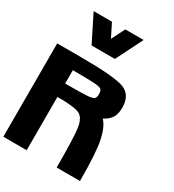

<svg xmlns="http://www.w3.org/2000/svg" viewBox="-283 -1405 1411 1559"><g transform="rotate(30 422.0 -625.0)"><path d="M718.8 0H500Q500 -281.2 487.3 -367.2Q474.6 -453.1 425.8 -476.6Q377 -500 218.8 -500V0H0V-875H218.8Q539.1 -875 628.9 -839.8Q718.8 -804.7 718.8 -687.5Q718.8 -625 695.3 -589.8Q671.9 -554.7 625 -531.2Q671.9 -484.4 695.3 -375Q718.8 -265.6 718.8 0ZM500 -687.5Q500 -718.8 487.3 -730.5Q474.6 -742.2 425.8 -746.1Q377 -750 218.8 -750V-625Q377 -625 425.8 -628.9Q474.6 -632.8 487.3 -644.5Q500 -656.2 500 -687.5ZM296.9 -1250 359.4 -1125 421.9 -1250H593.8L468.8 -1000H250L125 -1250Z"/></g></svg>

Font: CraftyPE
Style: Regular
Weight: 400
Designer: Erek Butcher
Foundry: Haunted Coop
Version: Version 0.018;April 4, 2024;FontCreator 15.0.0.2962 64-bit